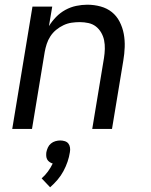

<svg xmlns="http://www.w3.org/2000/svg" viewBox="-20 -548 640 816"><path d="M32 0 118 -520H202L188 -437Q201 -458 218.5 -476Q236 -494 258 -506Q280 -518 304 -523Q328 -528 351 -528Q380 -528 407.5 -520.5Q435 -513 455.5 -496.5Q476 -480 488.5 -455.5Q501 -431 506 -404Q511 -377 510 -348Q509 -319 504 -290L456 0H372L422 -302Q425 -321 425.5 -340Q426 -359 422.5 -376.5Q419 -394 410 -409.5Q401 -425 387.5 -435.5Q374 -446 356 -450Q338 -454 319 -454Q302 -454 284.5 -451.5Q267 -449 250 -441Q233 -433 218.5 -421Q204 -409 194 -393.5Q184 -378 178.5 -361Q173 -344 170 -327L116 0ZM193 248 157 210Q172 197 184 180.5Q196 164 204 147Q197 145 190.5 140.5Q184 136 180.5 129.5Q177 123 176.5 115Q176 107 177 99Q179 89 183.5 79Q188 69 196.5 62Q205 55 215.5 52Q226 49 236 49Q246 49 255.5 52Q265 55 270.5 62Q276 69 277.5 79Q279 89 277 99Q274 119 267 139.5Q260 160 249.5 179.5Q239 199 224.5 216Q210 233 193 248Z"/></svg>

Font: Iosevka Extended Oblique
Style: Regular
Weight: 400
Width: 7
Italic angle: -9°
Monospace: yes
Designer: Belleve Invis
Foundry: Belleve Invis
Version: Version 32.0.1; ttfautohint (v1.8.4)